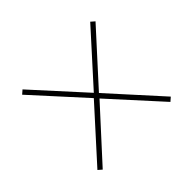

<svg xmlns="http://www.w3.org/2000/svg" viewBox="-103 -718 716 716"><g transform="rotate(-45 255.0 -359.5)"><path d="M79 -148 64 -161 244 -360 64 -558 79 -571 258 -374 436 -571 451 -558 271 -360 451 -161 436 -148 258 -344Z"/></g></svg>

Font: Noto Serif Display SemiCondensed
Style: Regular
Weight: 400
Width: 4
Designer: Monotype Design Team
Foundry: Monotype Imaging Inc.
Version: Version 2.009